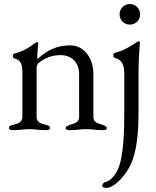

<svg xmlns="http://www.w3.org/2000/svg" viewBox="-20 -637 768 944"><path d="M618 -516C647 -516 669 -538 669 -566C669 -595 647 -617 618 -617C590 -617 568 -595 568 -566C568 -538 590 -516 618 -516ZM503 287C543 287 606 220 631 152C660 72 661 -29 661 -91V-275C661 -320 664 -388 668 -429C668 -432 665 -434 661 -434C659 -434 655 -431 648 -427C629 -415 594 -389 544 -377C540 -376 537 -370 537 -365C537 -359 540 -353 545 -352C579 -345 591 -315 591 -279V-69C591 0 588 136 559 197C540 237 517 254 493 260C491 261 482 269 482 277C482 284 496 287 503 287ZM44 3C84 3 90 -2 125 -2C160 -2 166 3 206 3C219 3 226 0 226 -8C226 -16 219 -20 203 -24C183 -29 160 -35 160 -62V-303C160 -311 163 -321 168 -326C196 -349 231 -366 279 -366C333 -365 369 -330 369 -272V-62C369 -35 346 -30 326 -24C315 -20 303 -16 303 -6C303 2 316 3 323 3C363 3 370 -2 405 -2C440 -2 445 3 485 3C493 3 505 2 505 -6C505 -16 493 -20 482 -24C462 -30 439 -35 439 -62V-275C439 -353 391 -414 326 -414C263 -414 212 -392 165 -347C164 -348 163 -353 163 -359C163 -378 168 -414 168 -423C168 -427 166 -430 163 -430C159 -430 156 -428 152 -425C124 -404 98 -386 52 -374C46 -373 43 -369 43 -362C43 -354 47 -351 53 -349C87 -340 90 -313 90 -277V-62C90 -35 67 -29 47 -24C32 -20 24 -18 24 -8C24 0 32 3 44 3Z"/></svg>

Font: EB Garamond
Style: Regular
Weight: 400
Designer: Georg Duffner and Octavio Pardo
Foundry: Georg Duffner
Version: Version 1.000;PS 001.000;hotconv 1.0.88;makeotf.lib2.5.64775